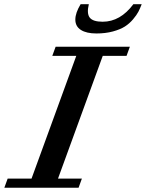

<svg xmlns="http://www.w3.org/2000/svg" viewBox="-77 -883 686 903"><path d="M376.5 -725.6Q329.6 -725.6 303.5 -742.2Q277.3 -758.8 277.3 -791Q277.3 -822.3 302.2 -863.3H340.8Q330.1 -819.3 345.2 -800Q360.4 -780.8 405.8 -780.8Q488.8 -780.8 550.3 -863.3H589.4Q582 -843.8 574 -828.1Q565.9 -812.5 548.8 -792.2Q531.7 -772 510.3 -758.3Q488.8 -744.6 454.1 -735.1Q419.4 -725.6 376.5 -725.6ZM-56.6 0 -41 -43H71.3L281.7 -620.1H168.9L184.6 -663.1H533.7L518.1 -620.1H406.2L195.8 -43H308.1L292.5 0Z"/></svg>

Font: Elstob 6pt SemiBold
Style: Italic
Weight: 600
Italic angle: -20°
Designer: Peter S. Baker
Version: Version 1.015